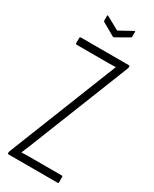

<svg xmlns="http://www.w3.org/2000/svg" viewBox="-209 -862 734 915"><g transform="rotate(30 158.5 -405.0)"><path d="M15 0Q10 0 10 -6V-8Q10 -12 12 -17L210 -516Q220 -541 229.5 -565Q239 -589 249 -614V-616Q232 -615 213 -615Q194 -615 176 -615H35Q29 -615 29 -621V-649Q29 -655 35 -655H299Q304 -655 304 -649V-647Q304 -645 303.5 -642.5Q303 -640 302 -638L103 -137Q94 -113 84 -89Q74 -65 64 -41V-39Q84 -40 100.5 -40Q117 -40 134 -40H285Q290 -40 290 -34V-6Q290 0 285 0ZM164 -735 94 -775Q91 -777 91 -782V-807Q91 -812 97 -809L168 -770L239 -809Q245 -812 245 -807V-782Q245 -777 242 -775L172 -735Q168 -733 164 -735Z"/></g></svg>

Font: Sofia Sans Extra Condensed Light
Style: Regular
Weight: 300
Designer: Botio Nikoltchev, Ani Petrova
Foundry: lettersoup
Version: Version 4.101